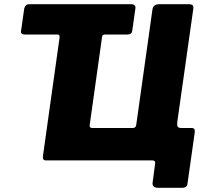

<svg xmlns="http://www.w3.org/2000/svg" viewBox="-20 -762 1008 912"><path d="M731 130Q701 130 705 104L717 14Q719 0 704 0H198Q181 0 184 -21L263 -584Q264 -598 254 -598H99Q77 -598 80 -615L95 -721Q97 -730 102.5 -736Q108 -742 120 -742H603Q615 -742 620 -736Q625 -730 623 -721L608 -615Q605 -598 586 -598H479Q466 -598 465 -588L406 -168Q404 -154 419 -154H610Q625 -154 627 -168L704 -716Q707 -742 737 -742H876Q891 -742 895.5 -736.5Q900 -731 898 -719L822 -182Q820 -169 823.5 -161.5Q827 -154 841 -154H891Q908 -154 905 -133L871 107Q870 119 864.5 124.5Q859 130 844 130Z"/></svg>

Font: Libre Franklin ExtraBold
Style: Italic
Weight: 800
Italic angle: -8°
Designer: Pablo Impallari, Rodrigo Fuenzalida, Nhung Nguyen
Foundry: Impallari Type
Version: Version 3.000